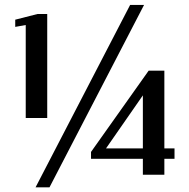

<svg xmlns="http://www.w3.org/2000/svg" viewBox="-20 -723 782 794"><path d="M175.3 -234.9H86.4V-619.6L43 -611.8V-641.6L134.8 -665H175.3ZM518.1 -702.6H575.7L184.6 51.8H127ZM659.7 -109.4H701.7V-66.4H659.7V-0.5H570.8V-66.4H356.4V-94.7L594.7 -430.7H659.7ZM570.8 -109.4V-328.6L418.5 -109.4Z"/></svg>

Font: Federo
Style: Regular
Weight: 400
Designer: Olexa M. Volochay | Cyreal.org
Foundry: Olexa M. Volochay | Cyreal.org
Version: Version 1.000